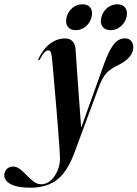

<svg xmlns="http://www.w3.org/2000/svg" viewBox="-155 -626 640 894"><path d="M332 -335Q353 -392 375 -419.8Q397 -447.5 426.5 -447.5Q445 -447.5 455.2 -436Q465.5 -424.5 465.5 -406Q465.5 -380.5 447 -359.8Q428.5 -339 397 -323.5Q363.5 -309 342 -287Q320.5 -265 301.5 -211.5L194 78.5Q161.5 170 113 209Q64.5 248 -14 248Q-73 248 -104 232Q-135 216 -135 191Q-135 173 -123.5 161.2Q-112 149.5 -94 149.5Q-77 149.5 -61.2 162Q-45.5 174.5 -30 190.8Q-14.5 207 1.8 219.5Q18 232 36.5 232Q62.5 232 82.5 213.2Q102.5 194.5 113.5 166.8Q124.5 139 124.5 112Q124.5 102 122.2 68Q120 34 116.2 -14.2Q112.5 -62.5 108 -115.8Q103.5 -169 99.2 -218.5Q95 -268 91.8 -304.8Q88.5 -341.5 87 -356Q85 -375.5 81.2 -383.5Q77.5 -391.5 70 -391.5Q61.5 -391.5 52.2 -382.2Q43 -373 32 -351.5Q28.5 -345.5 25.5 -346Q21 -347 24.5 -353Q46 -398.5 78.5 -422.8Q111 -447 147.5 -447Q193 -447 197 -395Q198 -377.5 201 -334Q204 -290.5 208 -235.2Q212 -180 216 -125.5Q220 -71 223 -31.5ZM197.5 -485.5Q171.5 -485.5 160 -502.5Q148.5 -519.5 155 -545.5Q162 -572.5 182.2 -589.2Q202.5 -606 228.5 -606Q255 -606 266.5 -589.2Q278 -572.5 271 -545.5Q264.5 -519.5 244 -502.5Q223.5 -485.5 197.5 -485.5ZM360 -485.5Q334 -485.5 322 -502.5Q310 -519.5 317 -545.5Q323.5 -572 344.2 -589Q365 -606 391 -606Q417 -606 428.8 -589.2Q440.5 -572.5 434 -545.5Q427 -519.5 406.5 -502.5Q386 -485.5 360 -485.5Z"/></svg>

Font: Fraunces 144pt SemiBold
Style: Italic
Weight: 600
Italic angle: -16°
Version: Version 1.000;[0bf87f6ff]